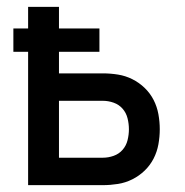

<svg xmlns="http://www.w3.org/2000/svg" viewBox="-20 -540 540 560"><path d="M62 0V-389H19V-457H62V-520H152V-457H270V-389H152V-326H280Q302 -326 324 -322.5Q346 -319 366 -309Q386 -299 402 -283.5Q418 -268 428 -248.5Q438 -229 442 -207Q446 -185 446 -163Q446 -141 442 -119Q438 -97 428 -77.5Q418 -58 402 -42.5Q386 -27 366 -17Q346 -7 324 -3.5Q302 0 280 0ZM280 -80Q296 -80 311.5 -85.5Q327 -91 337.5 -103Q348 -115 352 -131Q356 -147 356 -163Q356 -179 352 -195Q348 -211 337.5 -223Q327 -235 311.5 -240.5Q296 -246 280 -246H152V-80Z"/></svg>

Font: Iosevka SS04 Medium
Style: Regular
Weight: 500
Monospace: yes
Designer: Belleve Invis
Foundry: Belleve Invis
Version: Version 19.0.0; ttfautohint (v1.8.4)